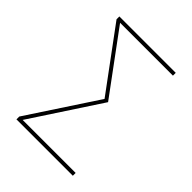

<svg xmlns="http://www.w3.org/2000/svg" viewBox="-206 -847 963 963"><g transform="rotate(45 276.0 -365.0)"><path d="M101 -710 340 -386 100 -20H476V0H76V-20L316 -385L76 -710V-730H476V-710Z"/></g></svg>

Font: M PLUS 1p Thin
Style: Regular
Weight: 250
Version: Version 1.062